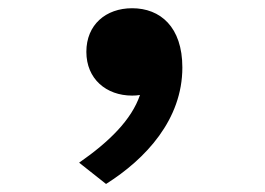

<svg xmlns="http://www.w3.org/2000/svg" viewBox="-20 -218 660 478"><path d="M309 20C315.5 20 322 19.5 328.5 18.5C307.5 80 252.5 134.5 177 187L244 240C343 177.5 434 79.5 434 -50C434 -151 379 -197.5 309 -197.5C243.5 -197.5 195 -156.5 195 -89C195 -21.5 244.5 20 309 20Z"/></svg>

Font: Monaspace Argon
Style: Bold
Weight: 700
Designer: Riley Cran & the Lettermatic Team
Foundry: Lettermatic
Version: Version 1.000 (Monaspace Argon)